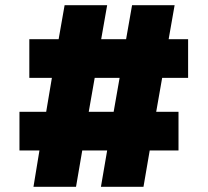

<svg xmlns="http://www.w3.org/2000/svg" viewBox="-20 -720 800 740"><path d="M109 0 132 -140H55V-289H158L180 -420H93V-569H206L229 -700H393L370 -569H466L489 -700H653L630 -569H705V-420H605L582 -289H668V-140H557L533 0H369L393 -140H297L273 0ZM322 -289H418L441 -420H345Z"/></svg>

Font: Lexend Deca ExtraBold
Style: Regular
Weight: 800
Designer: Bonnie Shaver-Troup, Thomas Jockin
Foundry: Lexend
Version: Version 1.008; ttfautohint (v1.8.4.7-5d5b)